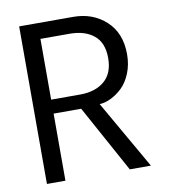

<svg xmlns="http://www.w3.org/2000/svg" viewBox="-76 -726 703 792"><g transform="rotate(-10 275.0 -330.0)"><path d="M57 -660H283Q365.5 -660 420.5 -609.2Q475.5 -558.5 475.5 -470Q475.5 -426.5 461 -390.8Q446.5 -355 423.8 -333.2Q401 -311.5 376.2 -299.5Q351.5 -287.5 328.5 -286.5L492.5 0H404L250 -281H134.5V0H57ZM134.5 -339.5H256Q320 -339.5 358 -371.8Q396 -404 396 -468Q396 -532 358.2 -563Q320.5 -594 256.5 -594H134.5Z"/></g></svg>

Font: League Spartan
Style: Regular
Weight: 350
Foundry: The League of Moveable Type
Version: Version 2.002